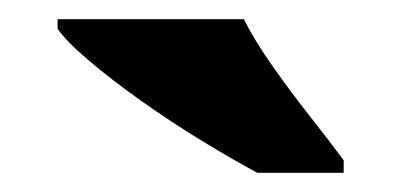

<svg xmlns="http://www.w3.org/2000/svg" viewBox="-20 -786 418 200"><path d="M248 -606Q222 -620 190 -639.5Q158 -659 127 -681Q96 -703 72.5 -723Q49 -743 40 -756V-766H234Q245 -744 264 -717Q283 -690 303.5 -664Q324 -638 338 -619V-606Z"/></svg>

Font: Noto Serif Hebrew Black
Style: Regular
Weight: 900
Version: Version 2.003